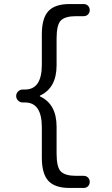

<svg xmlns="http://www.w3.org/2000/svg" viewBox="-20 -790 554 950"><path d="M92 -283Q79 -283 69.5 -292.5Q60 -302 60 -315Q60 -328 69.5 -337.5Q79 -347 92 -347H104Q187 -347 187 -470V-620Q187 -700 219.5 -735Q252 -770 324 -770H394Q407 -770 415.5 -761.5Q424 -753 424 -740Q424 -727 415.5 -718.5Q407 -710 394 -710H357Q303 -710 281.5 -689Q260 -668 260 -600V-467Q260 -355 178 -317Q177 -317 177 -315Q177 -313 178 -313Q260 -275 260 -163V-30Q260 38 281.5 59Q303 80 357 80H394Q407 80 415.5 88.5Q424 97 424 110Q424 123 415.5 131.5Q407 140 394 140H324Q252 140 219.5 105Q187 70 187 -10V-160Q187 -283 104 -283Z"/></svg>

Font: Rounded Mplus 1c
Style: Regular
Weight: 400
Version: Version 1.059.20150529